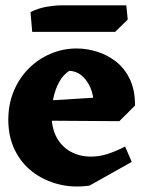

<svg xmlns="http://www.w3.org/2000/svg" viewBox="-20 -681 540 717"><path d="M314.5 12Q253.5 21 198.5 7Q143.5 -7 101.2 -39.5Q59 -72 35 -121.4Q11 -170.8 11 -233.5Q11 -292.5 31.6 -341.4Q52.2 -390.2 87.9 -425.8Q123.5 -461.2 169.8 -480.6Q216 -500 266.2 -500Q303.8 -500 342.4 -488.1Q381 -476.2 413.4 -450.9Q445.8 -425.5 465.1 -384.9Q484.5 -344.2 484.2 -286.8L328 -272.8Q333 -306.2 322.9 -339Q312.8 -371.8 291 -393.4Q269.2 -415 238.8 -416.5Q216 -402 201.2 -375Q186.5 -348 179.5 -316Q172.5 -284 172.5 -254.5Q172.5 -203 191.5 -167.9Q210.5 -132.8 244.1 -114.5Q277.8 -96.2 320 -96.2Q351.5 -96.2 381.6 -106Q411.8 -115.8 447.2 -133.8L472 -76.5ZM425.8 -228.5 127 -230.5 115 -302.8 400.5 -320.5 484.2 -286.8ZM100.2 -562 94 -636Q123 -650.2 153.5 -655.6Q184 -661 207 -661H451.7L457 -608L410 -562Z"/></svg>

Font: Eczar
Style: Regular
Weight: 400
Designer: Vaibhav Singh
Foundry: Rosetta Type Foundry
Version: Version 2.000